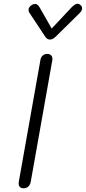

<svg xmlns="http://www.w3.org/2000/svg" viewBox="-20 -999 460 1029"><path d="M80 -16Q80 -22 81 -26L196 -674Q198 -691 208 -700.5Q218 -710 233 -710Q246 -710 253.5 -703Q261 -696 261 -683Q261 -677 260 -674L145 -26Q142 -9 132 0.5Q122 10 106 10Q94 10 87 3.5Q80 -3 80 -16ZM222 -803 138 -930Q133 -936 133 -946Q133 -961 150 -972Q159 -978 168 -978Q181 -978 192 -960L257 -846L364 -960Q383 -979 396 -979Q404 -979 410 -973Q420 -966 420 -954Q420 -942 407 -929L279 -803Q263 -787 247 -787Q233 -787 222 -803Z"/></svg>

Font: Kodchasan Light
Style: Italic
Weight: 300
Italic angle: -10°
Version: Version 1.000; ttfautohint (v1.6)